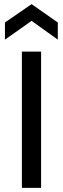

<svg xmlns="http://www.w3.org/2000/svg" viewBox="-20 -910 305 930"><path d="M86 0V-660H179V0ZM4 -718V-801L133 -890L260 -801V-718L133 -809Z"/></svg>

Font: Bricolage Grotesque 96pt ExtraBold
Style: Regular
Weight: 400
Version: Version 1.001;gftools[0.9.33.dev8+g029e19f]